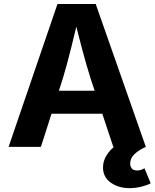

<svg xmlns="http://www.w3.org/2000/svg" viewBox="-20 -748 788 978"><path d="M23.8 0 272.7 -727.5H467.6L722.8 0H557.1L440.5 -351Q419.3 -418.9 397.7 -499.9Q376.1 -580.8 352.2 -676.2H384.5Q361.3 -580.3 341.1 -499Q320.9 -417.6 300.8 -351L188.4 0ZM179.3 -168.8V-285.8H567.3V-168.8ZM640.2 210.3Q583.4 210.3 544 182.1Q504.7 154 504.7 105Q504.7 72 523.1 42.7Q541.4 13.4 570.8 -7.8L722.8 0Q683.6 18.4 663.3 38.7Q643.1 59 643.1 84.5Q643.1 101.2 651.9 110.8Q660.8 120.4 678.4 120.4Q689.2 120.4 698.4 117.2Q707.7 114 715.9 109.1L747.6 185.6Q729.5 195.7 699.9 203Q670.3 210.3 640.2 210.3Z"/></svg>

Font: Inter Variable LoSnoCo
Style: Regular
Weight: 400
Designer: Rasmus Andersson
Foundry: rsms
Version: Version 4.000;git-a52131595; featfreeze: case,dlig,ss01,ss02